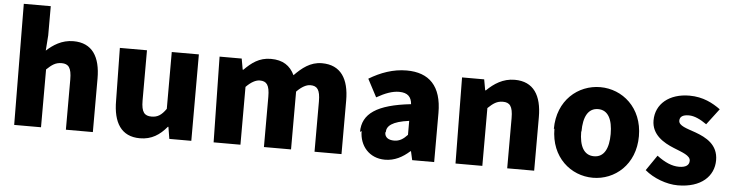

<svg xmlns="http://www.w3.org/2000/svg" viewBox="-51 -1070 5276 1383"><g transform="rotate(5 2587.5 -379.0)"><path d="M79 50H273V-368C311 -404 337 -423 381 -423C430 -423 453 -397 453 -311V52H648V-335C648 -491 589 -588 452 -588C367 -588 305 -545 259 -503L267 -614V-825H72Z M795 -188C795 -31 853 67 989 67C1074 67 1132 28 1183 -33H1187L1201 53H1360V-572H1164V-161C1131 -114 1103 -96 1059 -96C1009 -96 985 -120 985 -206V-569H789Z M1521 50H1715V-368C1752 -406 1786 -423 1814 -423C1863 -423 1885 -397 1885 -311V52H2081V-366C2118 -404 2152 -421 2180 -421C2229 -421 2251 -395 2251 -309V54H2446V-333C2446 -489 2386 -586 2249 -586C2165 -586 2106 -537 2052 -482C2020 -549 1967 -585 1880 -585C1795 -585 1741 -542 1689 -490H1684L1670 -569H1510Z M2576 -124C2576 -19 2646 67 2761 67C2830 67 2888 36 2939 -10H2943L2957 53H3116V-302C3116 -497 3024 -587 2862 -587C2764 -587 2674 -554 2591 -504L2659 -375C2721 -410 2772 -429 2821 -429C2884 -429 2910 -399 2914 -348C2669 -321 2565 -249 2565 -117ZM2750 -132C2750 -176 2789 -211 2911 -227V-126C2882 -95 2855 -76 2815 -76C2774 -76 2747 -93 2747 -129Z M3270 50H3464V-368C3502 -404 3528 -423 3572 -423C3621 -423 3644 -397 3644 -311V52H3839V-335C3839 -491 3780 -588 3643 -588C3558 -588 3494 -545 3442 -494H3437L3423 -572H3263Z M3958 -262C3958 -55 4105 66 4264 66C4422 66 4569 -55 4569 -261C4569 -468 4421 -589 4262 -589C4102 -589 3954 -468 3954 -260ZM4154 -260C4154 -364 4187 -430 4260 -430C4332 -430 4365 -364 4365 -259C4365 -155 4332 -89 4259 -89C4185 -89 4152 -155 4152 -258Z M4639 -22C4701 31 4797 67 4878 67C5048 67 5138 -22 5138 -137C5138 -250 5051 -295 4972 -324C4907 -347 4849 -361 4849 -398C4849 -427 4871 -442 4915 -442C4956 -442 5000 -420 5044 -389L5132 -505C5077 -545 5006 -584 4907 -584C4761 -584 4664 -503 4664 -384C4664 -280 4752 -229 4826 -199C4889 -173 4949 -155 4949 -117C4949 -86 4927 -67 4875 -67C4825 -67 4773 -89 4715 -133Z"/></g></svg>

Font: GenEiGothic-pro-Heavy
Style: Bold
Weight: 900
Designer: Ryoko NISHIZUKA (kana & ideographs); Paul D. Hunt (Latin, Greek & Cyrillic); Wenlong ZHANG (bopomofo); Sandoll Communica
Foundry: Adobe Systems Incorporated; o_tamon
Version: Version 1.000.140830